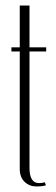

<svg xmlns="http://www.w3.org/2000/svg" viewBox="-20 -670 202 690"><path d="M21 -500H51V-650H86V-500H146V-485H86V-67Q86 -12 120 -12Q132 -12 141 -15L145 -4Q134 0 110 0Q86 0 68.5 -16.5Q51 -33 51 -63V-485H21Z"/></svg>

Font: Dorsa
Style: Regular
Weight: 400
Version: Version 1.002